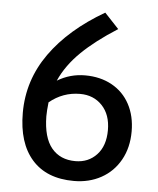

<svg xmlns="http://www.w3.org/2000/svg" viewBox="-51 -730 653 792"><g transform="rotate(5 275.0 -334.5)"><path d="M504 -207Q504 -140 475.5 -89Q447 -38 397 -10.5Q347 17 284 17Q171 17 110.5 -51.5Q50 -120 50 -245Q50 -380 129 -491Q208 -602 353 -686L412 -623Q322 -566 264.5 -510Q207 -454 178 -389Q231 -421 293 -421Q356 -421 404 -394.5Q452 -368 478 -319.5Q504 -271 504 -207ZM406 -204Q406 -268 370.5 -305.5Q335 -343 279 -343Q208 -343 152 -297Q148 -261 148 -239Q149 -151 184.5 -108Q220 -65 283 -65Q337 -65 371.5 -102Q406 -139 406 -204Z"/></g></svg>

Font: Biryani
Style: Regular
Weight: 400
Designer: Dan Reynolds and Mathieu Reguer
Foundry: Dan Reynolds and Mathieu Reguer
Version: Version 1.004; ttfautohint (v1.1) -l 5 -r 5 -G 72 -x 0 -D la